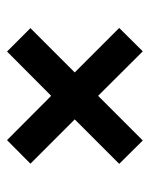

<svg xmlns="http://www.w3.org/2000/svg" viewBox="40 -633 426 546"><g transform="rotate(-90 253.0 -360.0)"><path d="M446.5 -234 380 -167 253.5 -294 126.5 -167 60 -234 186.5 -360.5 60.5 -486.5 127.5 -553 253.5 -427.5 379.5 -553 446 -486.5 320 -360.5Z"/></g></svg>

Font: Vortex Mix
Style: Bold
Weight: 700
Designer: Mikhail Sharanda
Foundry: Mikhail Sharanda
Version: Version 4.504;Glyphs 3.1.2 (3151)